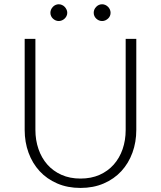

<svg xmlns="http://www.w3.org/2000/svg" viewBox="-20 -894 774 922"><path d="M366.5 -36.5Q417.5 -36.5 457.8 -54.2Q498 -72 526 -103.5Q554 -135 568.8 -177.8Q583.5 -220.5 583.5 -270V-707.5H634.5V-270Q634.5 -211.5 616 -160.8Q597.5 -110 562.8 -72.2Q528 -34.5 478.2 -13Q428.5 8.5 366.5 8.5Q304.5 8.5 254.8 -13Q205 -34.5 170.2 -72.2Q135.5 -110 117 -160.8Q98.5 -211.5 98.5 -270V-707.5H150V-270.5Q150 -221 164.8 -178.2Q179.5 -135.5 207.2 -104Q235 -72.5 275.2 -54.5Q315.5 -36.5 366.5 -36.5ZM303 -832.5Q303 -824.5 299.5 -817.2Q296 -810 290.5 -804.8Q285 -799.5 277.5 -796.2Q270 -793 262 -793Q254 -793 246.8 -796.2Q239.5 -799.5 234 -804.8Q228.5 -810 225.2 -817.2Q222 -824.5 222 -832.5Q222 -840.5 225.2 -848Q228.5 -855.5 234 -861.2Q239.5 -867 246.8 -870.2Q254 -873.5 262 -873.5Q270 -873.5 277.5 -870.2Q285 -867 290.5 -861.2Q296 -855.5 299.5 -848Q303 -840.5 303 -832.5ZM511 -832.5Q511 -824.5 507.8 -817.2Q504.5 -810 498.8 -804.8Q493 -799.5 485.8 -796.2Q478.5 -793 470.5 -793Q462 -793 454.8 -796.2Q447.5 -799.5 442 -804.8Q436.5 -810 433.2 -817.2Q430 -824.5 430 -832.5Q430 -849 442 -861.2Q454 -873.5 470.5 -873.5Q478.5 -873.5 485.8 -870.2Q493 -867 498.8 -861.2Q504.5 -855.5 507.8 -848Q511 -840.5 511 -832.5Z"/></svg>

Font: o
Style: Regular
Weight: 300
Designer: Lukasz Dziedzic
Foundry: Lukasz Dziedzic
Version: Version 1.104; Western+Polish opensource; ttfautohint (v1.8.